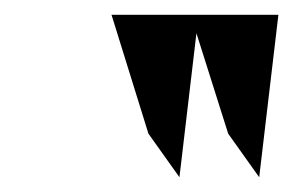

<svg xmlns="http://www.w3.org/2000/svg" viewBox="-20 -797 397 260"><path d="M131 -777 181 -616 223 -557 246 -752 289 -616 331 -557 357 -777Z"/></svg>

Font: Charger Sport
Style: BdNrwObl
Weight: 700
Designer: Jasper
Foundry: Cannot Into Space Fonts
Version: Version 1.1